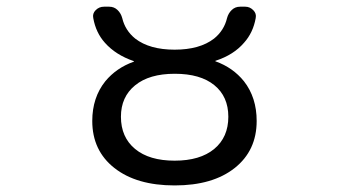

<svg xmlns="http://www.w3.org/2000/svg" viewBox="-20 -567 1040 576"><path d="M342.8 -216.8Q342.8 -155.3 385.3 -120.1Q427.7 -85 503.9 -85Q580.1 -85 622.6 -120.1Q665 -155.3 665 -216.8Q665 -277.3 623 -311.5Q581.1 -345.7 504.4 -345.7Q427.7 -345.7 385.3 -311Q342.8 -276.4 342.8 -216.8ZM256.8 -204.1Q256.8 -274.4 295.9 -323.2Q329.1 -363.3 380.9 -381.8Q381.8 -381.8 381.8 -382.8Q381.8 -383.8 380.9 -383.8Q327.1 -402.3 294.9 -438.5Q267.6 -468.8 259.8 -512.7Q256.8 -526.4 267.1 -536.6Q277.3 -546.9 292 -546.9H307.6Q322.3 -546.9 332.5 -537.1Q342.8 -527.3 346.7 -512.7Q355.5 -475.6 385.7 -451.2Q428.7 -418 503.9 -418Q579.1 -418 622.1 -451.2Q652.3 -475.6 661.1 -512.7Q665 -527.3 675.3 -537.1Q685.5 -546.9 700.2 -546.9H715.8Q729.5 -546.9 739.7 -536.6Q750 -526.4 747.1 -512.7Q739.3 -468.8 711.9 -438.5Q680.7 -402.3 627 -384.8Q626 -384.8 626 -383.8Q626 -382.8 627 -382.8Q678.7 -364.3 711.9 -323.2Q750 -274.4 750 -204.1Q750 -115.2 684.1 -63Q618.2 -10.7 503.9 -10.7Q389.6 -10.7 323.2 -63Q256.8 -115.2 256.8 -204.1Z"/></svg>

Font: Rounded-L Mgen+ 2m regular
Style: Regular
Weight: 400
Designer: [Source Han Sans]
Ryoko NISHIZUKA  (kana & ideographs); Paul D. Hunt (Latin, Greek & Cyrillic); Wenlong ZHANG  (bopomofo
Version: Version 1.059.20150602